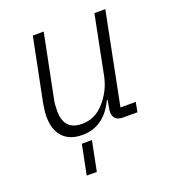

<svg xmlns="http://www.w3.org/2000/svg" viewBox="-131 -611 818 911"><g transform="rotate(-20 278.5 -156.0)"><path d="M199 12Q135 12 101 -24.5Q67 -61 67 -127Q67 -153 74 -193L138 -512H193L129 -193Q124 -168 124 -136Q124 -38 215 -38Q279 -38 324 -87Q375 -142 390 -215L449 -512H504L412 -49H489L480 0H407Q358 0 358 -46Q358 -54 361 -70L367 -103H363Q308 12 199 12ZM151 200 181 50H232L202 200Z"/></g></svg>

Font: IBM Plex Sans Light
Style: Italic
Weight: 300
Italic angle: -11.31°
Designer: Mike Abbink, Paul van der Laan, Pieter van Rosmalen
Foundry: Bold Monday
Version: Version 3.0